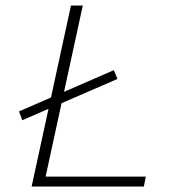

<svg xmlns="http://www.w3.org/2000/svg" viewBox="-20 -678 636 698"><path d="M95 0 238 -658H281L138 0ZM111 0 118 -36H510L503 0ZM61 -241 49 -273 394 -423 407 -391Z"/></svg>

Font: Ysabeau ExtraLight
Style: Italic
Weight: 250
Italic angle: -12°
Version: Version 2.000;gftools[0.9.27.dev2+g8671c4b]